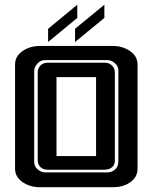

<svg xmlns="http://www.w3.org/2000/svg" viewBox="-20 -783 638 803"><path d="M293.9 -662.6 416.5 -763.2V-708L293.9 -607.4ZM181.2 -662.6 303.2 -763.2V-708L181.2 -607.4ZM381.8 -460.4H216.3V-130.4H381.8ZM137.7 -479Q137.7 -497.6 149.4 -509.3Q160.6 -520.5 179.2 -520.5H419.4Q437 -520.5 448.7 -508.8Q460.4 -497.1 460.4 -479V-114.3Q460.4 -95.2 451.7 -86.4Q438.5 -73.2 418 -73.2H179.2Q160.6 -73.2 148.9 -84.5Q137.7 -95.7 137.7 -114.3ZM427.7 -62Q442.4 -62 453.4 -68.6Q464.4 -75.2 469.2 -83.5Q475.1 -93.3 475.1 -111.8V-485.8Q475.1 -503.4 465.3 -514.2Q448.2 -531.7 429.2 -531.7H168.9Q150.9 -531.7 138.7 -519.5Q123 -503.9 123 -485.8V-107.9Q123 -88.9 134.3 -77.6Q149.9 -62 168.9 -62ZM43 -513.7Q43 -548.3 75.7 -570.3Q106.4 -590.8 146.5 -590.8H452.1Q491.7 -590.8 522.5 -570.3Q555.2 -548.3 555.2 -513.7V-77.1Q555.2 -42 524.4 -20.5Q495.1 0 452.1 0H146.5Q106.4 0 75.7 -20.5Q43 -42.5 43 -77.1Z"/></svg>

Font: Ebtekar Inline 2
Style: Inline-2
Weight: 500
Designer: Arman Khorramak
Foundry: Arman Khorramak
Version: Version 2.000